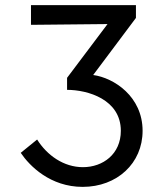

<svg xmlns="http://www.w3.org/2000/svg" viewBox="-20 -720 650 750"><path d="M61 -123C96 -71 177 10 303 10C437 10 537 -82 537 -209C537 -343 425 -416 344 -427L511 -650V-700H101V-623L400 -626L242 -416V-369C322 -369 452 -332 452 -209C452 -118 382 -67 304 -67C229 -67 164 -113 125 -175Z"/></svg>

Font: Necto Mono
Style: Regular
Weight: 400
Designer: Marco Condello
Foundry: Collletttivo
Version: Version 1.300;Glyphs 3.2 (3217)